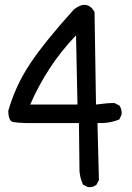

<svg xmlns="http://www.w3.org/2000/svg" viewBox="-20 -776 540 788"><path d="M341 -8 321 -18Q304 -53 306 -98L304 -271H86Q53 -272 34 -275Q15 -278 14 -321Q43 -423 102.5 -513Q162 -603 284 -738Q338 -779 368 -727L374 -347Q427 -354 450 -353L470 -343Q481 -327 479 -306L470 -286Q429 -269 380 -271L386 -37L376 -18Q362 -6 341 -8ZM298 -347 292 -631Q229 -565 183 -494Q137 -423 104 -347Z"/></svg>

Font: Kosefont JP
Style: Regular
Weight: 400
Designer: Nozomi Seto 瀬戸のぞみ
Version: Version 3.00;June 19, 2020